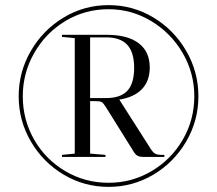

<svg xmlns="http://www.w3.org/2000/svg" viewBox="-20 -720 848 750"><path d="M755 -344Q755 -249 707.5 -167.5Q660 -86 579.5 -38Q499 10 404 10Q309 10 228.5 -38Q148 -86 100.5 -167.5Q53 -249 53 -344Q53 -439 100.5 -521Q148 -603 228.5 -651.5Q309 -700 404 -700Q499 -700 579.5 -651.5Q660 -603 707.5 -521Q755 -439 755 -344ZM739 -344Q739 -435 693.5 -513Q648 -591 571 -637.5Q494 -684 404 -684Q312 -684 235.5 -638Q159 -592 114 -513.5Q69 -435 69 -344Q69 -252 113.5 -174.5Q158 -97 235 -51.5Q312 -6 404 -6Q495 -6 572 -51.5Q649 -97 694 -174.5Q739 -252 739 -344ZM612 -115H622V-107H542Q525 -107 516.5 -112Q508 -117 500 -131L394 -301Q384 -317 377.5 -321Q371 -325 354 -325H332V-120L392 -115V-107H222V-115L272 -120V-571L222 -576V-584H397Q479 -584 522 -551Q565 -518 565 -456Q565 -404 534.5 -372Q504 -340 446 -331L569 -138Q578 -124 586.5 -119.5Q595 -115 612 -115ZM332 -574V-337H395Q451 -337 477.5 -365.5Q504 -394 504 -455Q504 -516 477 -545Q450 -574 395 -574Z"/></svg>

Font: Libre Caslon Display
Style: Regular
Weight: 400
Designer: Pablo Impallari, Rodrigo Fuenzalida
Foundry: Pablo Impallari, Rodrigo Fuenzalida
Version: Version 1.100; ttfautohint (v1.6) -l 8 -r 50 -G 200 -x 14 -D